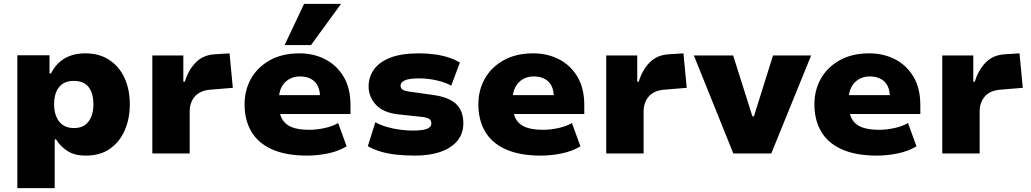

<svg xmlns="http://www.w3.org/2000/svg" viewBox="-20 -797 5354 997"><path d="M70 180V-510H237V-416H245Q272 -469 317 -494.5Q362 -520 423 -520Q496 -520 548 -485.5Q600 -451 627 -391.5Q654 -332 654 -255Q654 -182 628.5 -122Q603 -62 552.5 -25.5Q502 11 425 11Q368 11 331 -12.5Q294 -36 271 -73H264V180ZM364 -132Q414 -132 439.5 -165.5Q465 -199 465 -256Q465 -313 440 -345Q415 -377 363 -377Q313 -377 287 -345Q261 -313 261 -256Q261 -199 287.5 -165.5Q314 -132 364 -132Z M771 0V-509H932V-373H940Q957 -431 995 -471Q1033 -511 1094 -515L1172 -520L1189 -341L1069 -331Q1017 -326 991 -295Q965 -264 965 -218V0Z M1575 11Q1465 11 1392.5 -21.5Q1320 -54 1285 -114Q1250 -174 1250 -255Q1250 -329 1283.5 -388.5Q1317 -448 1381 -484Q1445 -520 1535 -520Q1609 -520 1669 -489Q1729 -458 1764.5 -398.5Q1800 -339 1800 -251V-205H1404V-303H1650L1642 -289Q1642 -346 1614 -373Q1586 -400 1537 -400Q1505 -400 1480.5 -385.5Q1456 -371 1442 -344.5Q1428 -318 1428 -279V-257Q1428 -209 1444.5 -179.5Q1461 -150 1495.5 -136.5Q1530 -123 1586 -123Q1624 -123 1665.5 -132Q1707 -141 1736 -158L1780 -37Q1736 -11 1681.5 0Q1627 11 1575 11ZM1458 -563 1559 -777H1751L1595 -563Z M2135 11Q2083 11 2038 6Q1993 1 1956 -10Q1919 -21 1890 -38L1929 -162Q1957 -147 1990 -137.5Q2023 -128 2057.5 -123.5Q2092 -119 2122 -119Q2174 -119 2197 -128Q2220 -137 2220 -156Q2220 -172 2208.5 -179.5Q2197 -187 2171 -190L2049 -203Q1969 -212 1931.5 -253.5Q1894 -295 1894 -348Q1894 -396 1921 -435Q1948 -474 2005.5 -497Q2063 -520 2156 -520Q2198 -520 2238 -514.5Q2278 -509 2311 -498Q2344 -487 2368 -472L2323 -352Q2303 -364 2275 -372.5Q2247 -381 2216.5 -385.5Q2186 -390 2157 -390Q2104 -390 2082 -379.5Q2060 -369 2060 -353Q2060 -338 2071.5 -331Q2083 -324 2108 -321L2221 -305Q2309 -294 2347.5 -258Q2386 -222 2386 -157Q2386 -104 2355.5 -66.5Q2325 -29 2268.5 -9Q2212 11 2135 11Z M2789 11Q2679 11 2606.5 -21.5Q2534 -54 2499 -114Q2464 -174 2464 -255Q2464 -329 2497.5 -388.5Q2531 -448 2595 -484Q2659 -520 2749 -520Q2823 -520 2883 -489Q2943 -458 2978.5 -398.5Q3014 -339 3014 -251V-205H2618V-303H2864L2856 -289Q2856 -346 2828 -373Q2800 -400 2751 -400Q2719 -400 2694.5 -385.5Q2670 -371 2656 -344.5Q2642 -318 2642 -279V-257Q2642 -209 2658.5 -179.5Q2675 -150 2709.5 -136.5Q2744 -123 2800 -123Q2838 -123 2879.5 -132Q2921 -141 2950 -158L2994 -37Q2950 -11 2895.5 0Q2841 11 2789 11Z M3128 0V-509H3289V-373H3297Q3314 -431 3352 -471Q3390 -511 3451 -515L3529 -520L3546 -341L3426 -331Q3374 -326 3348 -295Q3322 -264 3322 -218V0Z M3788 0 3583 -509H3787L3887 -193H3895L3994 -509H4192L3985 0Z M4534 11Q4424 11 4351.5 -21.5Q4279 -54 4244 -114Q4209 -174 4209 -255Q4209 -329 4242.5 -388.5Q4276 -448 4340 -484Q4404 -520 4494 -520Q4568 -520 4628 -489Q4688 -458 4723.5 -398.5Q4759 -339 4759 -251V-205H4363V-303H4609L4601 -289Q4601 -346 4573 -373Q4545 -400 4496 -400Q4464 -400 4439.5 -385.5Q4415 -371 4401 -344.5Q4387 -318 4387 -279V-257Q4387 -209 4403.5 -179.5Q4420 -150 4454.5 -136.5Q4489 -123 4545 -123Q4583 -123 4624.5 -132Q4666 -141 4695 -158L4739 -37Q4695 -11 4640.5 0Q4586 11 4534 11Z M4873 0V-509H5034V-373H5042Q5059 -431 5097 -471Q5135 -511 5196 -515L5274 -520L5291 -341L5171 -331Q5119 -326 5093 -295Q5067 -264 5067 -218V0Z"/></svg>

Font: Nunito Sans 6pt Black
Style: Regular
Weight: 900
Version: Version 3.101;gftools[0.9.27]